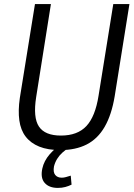

<svg xmlns="http://www.w3.org/2000/svg" viewBox="-20 -725 656 939"><path d="M275 9Q214 9 172 -8Q130 -25 105.5 -57Q81 -89 74.5 -136.5Q68 -184 77 -246L151 -705H229L157 -251Q141 -150 170.5 -106Q200 -62 278 -62Q359 -62 402.5 -108.5Q446 -155 462 -257L534 -705H613L541 -255Q526 -164 492 -105Q458 -46 404 -18.5Q350 9 275 9ZM263 194Q220 194 198.5 169.5Q177 145 187 99Q195 62 223 29.5Q251 -3 294 -29L314 0Q300 8 285 21.5Q270 35 259.5 52Q249 69 244 89Q239 117 250 130.5Q261 144 282 144Q292 144 302.5 141Q313 138 326 134L330 178Q316 185 299.5 189.5Q283 194 263 194Z"/></svg>

Font: Nunito Sans 10pt Condensed
Style: Italic
Weight: 400
Width: 3
Italic angle: -9°
Designer: Vernon Adams
Foundry: Vernon Adams
Version: Version 3.101;gftools[0.9.27]